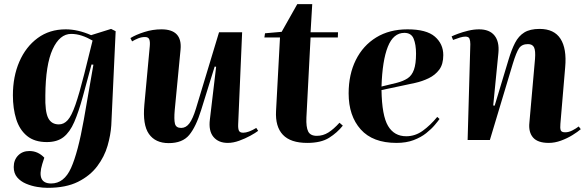

<svg xmlns="http://www.w3.org/2000/svg" viewBox="-20 -673 2814 923"><path d="M429 -362 420 -363 378 -208Q358 -135 337 -86.5Q316 -38 285.5 -14Q255 10 205 10Q146 10 110 -19.5Q74 -49 58 -100Q42 -151 42 -215Q42 -305 73 -376.5Q104 -448 161 -490Q218 -532 296 -532Q354 -532 418 -504L514 -534L536 -523L515 -71Q512 -24 497 28Q482 80 447.5 126Q413 172 355 201Q297 230 209 230Q186 230 158.5 225.5Q131 221 105 210Q79 199 62.5 179.5Q46 160 46 130Q46 96 67 74.5Q88 53 121 53Q143 53 161 61.5Q179 70 193 85L183 116Q155 209 226 209Q288 209 321.5 134.5Q355 60 383 -98ZM263 -75Q287 -75 305.5 -95.5Q324 -116 342.5 -169Q361 -222 385 -317L425 -478Q399 -493 373.5 -501.5Q348 -510 322 -510Q267 -510 233 -436Q199 -362 198 -214Q196 -137 211.5 -106Q227 -75 263 -75Z M607 -490Q633 -506 673.5 -519Q714 -532 756 -532Q857 -532 848 -435L820 -144Q816 -99 821 -78.5Q826 -58 851 -58Q874 -58 890.5 -80Q907 -102 922 -151L1033 -518H1144L1125 -76Q1124 -55 1128.5 -45Q1133 -35 1149 -35Q1174 -35 1212 -58L1221 -44Q1208 -34 1183.5 -20.5Q1159 -7 1130 3.5Q1101 14 1075 14Q1030 14 1006 -15Q982 -44 989 -99L1019 -352L1012 -353L947 -144Q922 -63 889.5 -24Q857 15 791 15Q727 15 696 -29Q665 -73 674 -170L700 -451Q702 -473 697.5 -484Q693 -495 677 -495Q660 -495 644 -488.5Q628 -482 615 -474Z M1254 -513 1334 -520 1409 -653H1481L1473 -518H1605L1604 -493H1473L1453 -108Q1451 -62 1461.5 -41Q1472 -20 1503 -20Q1533 -20 1558.5 -36Q1584 -52 1612 -83L1628 -69Q1601 -35 1562 -10.5Q1523 14 1457 14Q1377 14 1340 -25Q1303 -64 1307 -139L1326 -493H1251Z M1939 -532Q2030 -532 2070.5 -497Q2111 -462 2111 -408Q2111 -364 2091.5 -338Q2072 -312 2041 -297Q2010 -282 1976 -274.5Q1942 -267 1913 -261L1814 -240Q1816 -117 1845.5 -67.5Q1875 -18 1933 -18Q1976 -18 2012.5 -44.5Q2049 -71 2082 -111L2093 -101Q2086 -91 2070 -72Q2054 -53 2029 -33Q2004 -13 1968.5 0.5Q1933 14 1886 14Q1772 14 1714 -51Q1656 -116 1656 -224Q1656 -315 1690.5 -384.5Q1725 -454 1788.5 -493Q1852 -532 1939 -532ZM1980 -415Q1980 -459 1968.5 -487Q1957 -515 1924 -515Q1871 -515 1844.5 -448.5Q1818 -382 1814 -257L1888 -275Q1919 -283 1939.5 -296.5Q1960 -310 1970 -338Q1980 -366 1980 -415Z M2772 -52Q2757 -39 2732 -23.5Q2707 -8 2677 3Q2647 14 2618 14Q2565 14 2542.5 -12Q2520 -38 2525 -84L2552 -390Q2555 -429 2547.5 -445Q2540 -461 2518 -461Q2489 -461 2475.5 -441.5Q2462 -422 2445 -366L2335 0H2228L2241 -461Q2241 -477 2237 -487Q2233 -497 2217 -497Q2206 -497 2191 -492.5Q2176 -488 2158 -481L2151 -498Q2161 -503 2182.5 -511Q2204 -519 2231 -525.5Q2258 -532 2283 -532Q2333 -532 2357 -502.5Q2381 -473 2376 -419L2351 -166L2358 -165L2425 -387Q2439 -434 2456 -467Q2473 -500 2500.5 -517Q2528 -534 2574 -534Q2644 -534 2674.5 -486.5Q2705 -439 2697 -350L2674 -78Q2672 -57 2675.5 -47Q2679 -37 2697 -37Q2714 -37 2731.5 -46Q2749 -55 2762 -65Z"/></svg>

Font: Literata 72pt
Style: Bold Italic
Weight: 700
Italic angle: -2°
Designer: Latin by Veronika Burian and Jose Scaglione. Greek by Irene Vlachou. Cyrillic by Vera Evstafieva
Foundry: TypeTogether
Version: Version 3.002